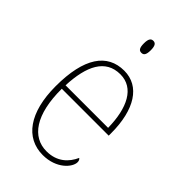

<svg xmlns="http://www.w3.org/2000/svg" viewBox="-227 -815 903 903"><g transform="rotate(45 224.5 -364.0)"><path d="M232 -658C246 -658 255 -666 255 -698C255 -729 246 -738 232 -738C218 -738 209 -729 209 -698C209 -666 218 -658 232 -658ZM244 10C335 10 384 -49 384 -82C384 -93 380 -98 375 -102C354 -55 314 -15 244 -15C149 -15 86 -101 87 -274H399V-290C399 -447 338 -542 235 -542C122 -542 58 -451 58 -262C58 -87 130 10 244 10ZM371 -298H88C94 -432 135 -517 234 -517C325 -517 369 -428 371 -298Z"/></g></svg>

Font: Noto Serif Devanagari SemiCondensed Thin
Style: Regular
Weight: 100
Width: 4
Designer: Universal Thirst, Indian Type Foundry and the Monotype Design Team
Foundry: Monotype Imaging Inc.
Version: Version 2.004